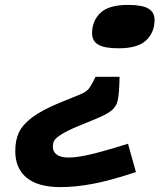

<svg xmlns="http://www.w3.org/2000/svg" viewBox="-20 -745 654 780"><path d="M461.9 -548.8Q404.3 -548.8 379.2 -563.7Q354 -578.6 354 -609.9Q354 -660.2 387.9 -692.6Q421.9 -725.1 500 -725.1Q557.6 -725.1 582.8 -710.2Q607.9 -695.3 607.9 -664.1Q607.9 -613.8 574 -581.3Q540 -548.8 461.9 -548.8ZM368.2 -433.1H465.8Q464.4 -359.4 457 -332Q451.2 -311 432.9 -295.9Q414.6 -280.8 372.1 -263.2L295.9 -231.9Q251.5 -213.4 228.8 -198.7Q206.1 -184.1 200.4 -173.8Q194.8 -163.6 194.8 -147.9Q194.8 -128.4 210.9 -116.7Q227.1 -105 257.8 -105Q291 -105 342.3 -116.5Q393.6 -127.9 500 -161.1L532.2 -45.9Q428.7 -11.7 357.9 1.7Q287.1 15.1 226.1 15.1Q133.8 15.1 87.9 -23.2Q42 -61.5 42 -130.9Q42 -175.3 56.9 -207Q71.8 -238.8 110.8 -268.1Q149.9 -297.4 219.2 -326.2L304.2 -360.8Q328.6 -370.6 339.4 -383.1Q350.1 -395.5 368.2 -433.1Z"/></svg>

Font: IntelOne Mono Bold
Style: Italic
Weight: 700
Italic angle: -16°
Designer: Fred Shallcrass
Foundry: Frere-Jones Type LLC
Version: Version 1.200;hotconv 1.1.0;makeotfexe 2.6.0;FJTRelease1.2